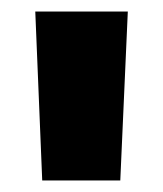

<svg xmlns="http://www.w3.org/2000/svg" viewBox="-20 -720 282 332"><path d="M41 -700H201L188 -408H53Z"/></svg>

Font: Chess Sans ExtraBold
Style: Regular
Weight: 800
Designer: Wolf Bōese
Foundry: Wolf Bōese
Version: Version 7.223